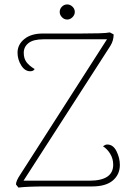

<svg xmlns="http://www.w3.org/2000/svg" viewBox="-20 -840 593 865"><path d="M520 -97Q520 -54 488.5 -27Q457 0 394 0H187Q103 0 63 5L52 -9Q52 -25 71 -53L462 -663H176Q130 -663 108.5 -646Q87 -629 87 -602Q87 -577 99 -560.5Q111 -544 136 -529Q131 -519 116 -519Q92 -519 75.5 -545.5Q59 -572 59 -603Q59 -639 89.5 -664Q120 -689 173 -689H347Q393 -689 426.5 -690Q460 -691 475 -694L492 -685Q492 -657 477 -633L86 -26H383Q490 -26 490 -98Q490 -125 476.5 -147Q463 -169 444 -181Q447 -183 452 -186Q457 -189 463 -189Q490 -189 505 -158.5Q520 -128 520 -97ZM249 -786Q249 -800 259 -810Q269 -820 283 -820Q296 -820 306.5 -810Q317 -800 317 -786Q317 -773 306.5 -762.5Q296 -752 283 -752Q269 -752 259 -762.5Q249 -773 249 -786Z"/></svg>

Font: Arima Madurai Thin
Style: Regular
Weight: 250
Designer: Joana Correia and Natanael Gama
Foundry: NDISCOVER
Version: Version 1.019; ttfautohint (v1.5) -l 7 -r 28 -G 50 -x 13 -D 